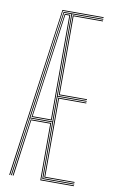

<svg xmlns="http://www.w3.org/2000/svg" viewBox="-90 -848 531 895"><g transform="rotate(10 175.5 -400.0)"><path d="M20 0 131 -800H326V-796H134L24.2 0ZM28.2 0 138 -792H326V-788H179V-402H316V-398H179V-12H326V-8H175V-276H70L32.2 0ZM36.2 0 74 -272H171V-4H326V0H167V-268H77L40.5 0ZM71 -280H175V-788H141ZM76 -284 145 -784H171V-284ZM80 -288H167V-780H148ZM183 -406V-784H326V-780H187V-410H316V-406ZM183 -16V-394H316V-390H187V-20H326V-16Z"/></g></svg>

Font: Big Shoulders Inline Thin
Style: Regular
Weight: 100
Designer: Patric King
Foundry: XO Type Co
Version: Version 2.002